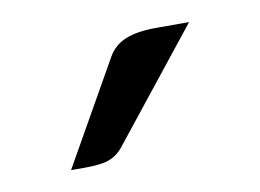

<svg xmlns="http://www.w3.org/2000/svg" viewBox="-37 -763 374 276"><g transform="rotate(-10 150.5 -625.0)"><path d="M133 -685Q142 -701 159 -708Q176 -715 204 -715H252L124 -554Q114 -542 100 -538Q86 -534 48 -535Z"/></g></svg>

Font: K2D Light
Style: Regular
Weight: 300
Designer: Katatrad Aksorn Co.,Ltd.
Foundry: Cadson Demak Co.,Ltd.
Version: Version 1.000; ttfautohint (v1.6)